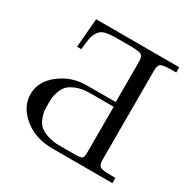

<svg xmlns="http://www.w3.org/2000/svg" viewBox="-153 -832 975 980"><g transform="rotate(30 334.0 -341.5)"><path d="M42 -186Q42 -260 110.5 -313.5Q179 -367 270 -367H439V-605Q439 -634 426.5 -643Q414 -652 360 -652H278Q237 -652 213 -645.5Q189 -639 176.5 -619Q164 -599 160 -578.5Q156 -558 152 -513H127L141 -683H631V-652H607Q553 -652 540.5 -643Q528 -634 528 -605V-78Q528 -49 540.5 -40Q553 -31 607 -31H631V0H278Q177 0 109.5 -55.5Q42 -111 42 -186ZM145 -186Q145 -164 146 -150Q147 -136 155.5 -111Q164 -86 179 -70.5Q194 -55 226.5 -43Q259 -31 304 -31H393Q427 -31 434.5 -38Q442 -45 442 -71V-341H304Q259 -341 226.5 -328.5Q194 -316 179 -300.5Q164 -285 155.5 -260Q147 -235 146 -221Q145 -207 145 -186Z"/></g></svg>

Font: CMU Serif
Style: Roman
Weight: 500
Version: Version 0.7.0